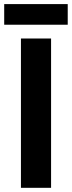

<svg xmlns="http://www.w3.org/2000/svg" viewBox="-23 -898 344 918"><path d="M77.1 0V-713.9H221.2V0ZM300.8 -878.4V-779.8H-2.9V-878.4Z"/></svg>

Font: Open Sans SemiCondensed
Style: Bold
Weight: 700
Width: 4
Designer: Monotype Design Team
Foundry: Monotype Imaging Inc.
Version: Version 3.003